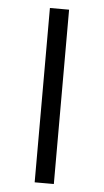

<svg xmlns="http://www.w3.org/2000/svg" viewBox="-52 -734 414 768"><g transform="rotate(5 155.5 -350.0)"><path d="M194 0V-700H117V0Z"/></g></svg>

Font: Montserrat-Alt1
Style: Regular
Weight: 400
Designer: Differentunic
Foundry: Differentunic
Version: Version 7.222